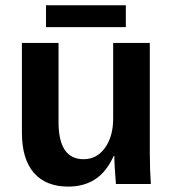

<svg xmlns="http://www.w3.org/2000/svg" viewBox="-20 -689 651 719"><path d="M405.8 -105Q378.4 -44.9 336.2 -17.6Q293.9 9.8 235.8 9.8Q151.9 9.8 106.9 -41.7Q62 -93.3 62 -192.9V-528.3H199.2V-231.9Q199.2 -92.8 293 -92.8Q342.8 -92.8 373.3 -135.5Q403.8 -178.2 403.8 -245.1V-528.3H541V-118.2Q541 -84.5 542 -54.9Q543 -25.4 544.9 0H414.1Q408.2 -70.3 408.2 -105ZM152.3 -669.4H451.2V-587.4H152.3Z"/></svg>

Font: Arimo
Style: Bold
Weight: 700
Designer: Steve Matteson
Foundry: Monotype Imaging Inc.
Version: Version 1.33